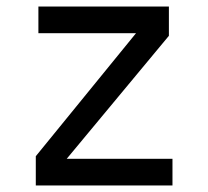

<svg xmlns="http://www.w3.org/2000/svg" viewBox="-20 -570 640 590"><path d="M90 0V-90L398 -468H98V-550H499V-460L185 -82H510V0Z"/></svg>

Font: JetBrains Mono NL
Style: Regular
Weight: 400
Monospace: yes
Designer: Philipp Nurullin, Konstantin Bulenkov
Foundry: JetBrains
Version: Version 2.305; ttfautohint (v1.8.4.7-5d5b)